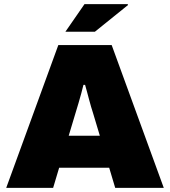

<svg xmlns="http://www.w3.org/2000/svg" viewBox="-20 -905 818 925"><path d="M10 0 261 -688H518L769 0H535L506 -97H265L236 0ZM311 -251H461L428 -361Q424 -373 419 -390Q414 -407 409 -426Q404 -445 399 -463.5Q394 -482 390 -496H382Q378 -478 371.5 -455Q365 -432 358 -407.5Q351 -383 344 -361ZM295 -752 387 -885H595L597 -881L437 -752Z"/></svg>

Font: Archivo SemiBold Black
Style: Regular
Weight: 900
Version: Version 2.001